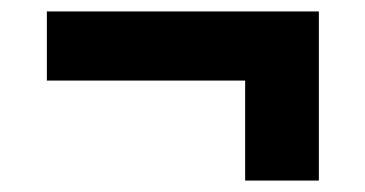

<svg xmlns="http://www.w3.org/2000/svg" viewBox="-20 -431 639 336"><path d="M538 -411H62V-290H409V-115H538Z"/></svg>

Font: Montserrat Lite
Style: Bold
Weight: 700
Designer: Julieta Ulanovsky
Foundry: Julieta Ulanovsky
Version: Version 7.200;PS 007.200;hotconv 1.0.88;makeotf.lib2.5.64775